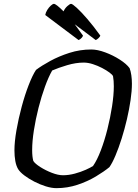

<svg xmlns="http://www.w3.org/2000/svg" viewBox="-20 -977 714 997"><path d="M273 0Q248 0 217.5 -9.5Q187 -19 158 -34Q129 -49 106.5 -66Q84 -83 74 -99Q64 -116 59.5 -141Q55 -166 55 -196Q55 -241 65.5 -301Q76 -361 92.5 -422.5Q109 -484 129 -535.5Q149 -587 167 -614Q196 -636 241 -660.5Q286 -685 340.5 -702.5Q395 -720 454 -720Q486 -720 526.5 -705Q567 -690 602 -667.5Q637 -645 653 -623Q659 -607 662 -586Q665 -565 665 -542Q665 -505 658 -457Q651 -409 639 -357.5Q627 -306 611.5 -257Q596 -208 579.5 -169Q563 -130 548 -109Q520 -86 477.5 -60.5Q435 -35 382.5 -17.5Q330 0 273 0ZM307 -67Q337 -67 368.5 -75.5Q400 -84 425.5 -95.5Q451 -107 463 -115Q484 -145 503.5 -196Q523 -247 538 -307Q553 -367 562 -425.5Q571 -484 571 -529Q571 -543 570 -556.5Q569 -570 567 -581Q565 -588 549 -600Q533 -612 510 -624Q487 -636 462 -644Q437 -652 415 -652Q374 -652 328.5 -638.5Q283 -625 251 -611Q232 -578 213.5 -527Q195 -476 180 -417Q165 -358 156 -300.5Q147 -243 147 -198Q147 -180 148.5 -166Q150 -152 153 -141Q162 -127 189.5 -109.5Q217 -92 249.5 -79.5Q282 -67 307 -67ZM388 -769 215 -899Q217 -912 225.5 -925.5Q234 -939 244 -948Q254 -957 260 -957Q271 -957 310 -918Q317 -934 330 -945.5Q343 -957 349 -957Q356 -957 378.5 -936.5Q401 -916 433 -879Q465 -842 501 -792Q499 -786 491 -778.5Q483 -771 477 -769L368 -851Q390 -822 411 -792Q410 -787 403 -779.5Q396 -772 388 -769Z"/></svg>

Font: Texturina
Style: Italic
Weight: 400
Italic angle: -11°
Designer: Guillermo Torres Carreño
Foundry: Omnibus-Type
Version: Version 1.002; ttfautohint (v1.8.3)